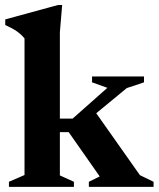

<svg xmlns="http://www.w3.org/2000/svg" viewBox="-22 -732 621 752"><path d="M212.5 -45 267.5 -20V0H13V-20L74 -46.5V-581.5Q62 -596.5 44.8 -608.8Q27.5 -621 -1.5 -634V-656L205.5 -712.5H221.5L212.5 -606V-267.5H262.5L398.5 -388L338.5 -409.5V-432.5H542V-409.5L474.5 -387L355 -288.5L526 -46L579.5 -20V0H326V-20L368.5 -41L247 -214.5H212.5Z"/></svg>

Font: Newsreader Text
Style: Bold
Weight: 700
Designer: Hugues Gentile
Foundry: Production Type
Version: Version 1.001